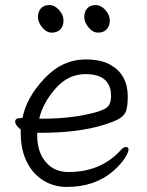

<svg xmlns="http://www.w3.org/2000/svg" viewBox="-20 -721 583 759"><path d="M155 -252Q267 -252 362 -278Q398 -289 408.5 -302Q419 -315 419 -341Q419 -428 318 -428Q249 -428 199 -370.5Q149 -313 135 -252ZM59 -254 69 -255Q84 -334 155 -410Q226 -486 319 -486Q381 -486 418 -464Q485 -425 485 -340Q485 -306 479.5 -286Q474 -266 454 -253.5Q434 -241 389 -227Q289 -196 140 -196H127V-186Q127 -121 160.5 -81Q194 -41 251 -41Q377 -41 455 -125Q468 -140 478 -140Q488 -140 488 -129.5Q488 -119 473.5 -96Q459 -73 429 -46Q356 18 244 18Q193 18 151.5 -7.5Q110 -33 86 -81Q62 -129 62 -195V-209Q40 -226 40 -240Q40 -254 59 -254ZM231 -640Q231 -618 218.5 -605Q206 -592 185 -592Q164 -592 147 -612.5Q130 -633 130 -654Q130 -675 142 -688Q154 -701 175 -701Q196 -701 213.5 -681.5Q231 -662 231 -640ZM414 -640Q414 -618 401.5 -605Q389 -592 368 -592Q347 -592 330 -612.5Q313 -633 313 -654Q313 -675 325 -688Q337 -701 358 -701Q379 -701 396.5 -681.5Q414 -662 414 -640Z"/></svg>

Font: ToneOZ-Pinyin-WenKai-Regular
Style: Regular
Weight: 400
Designer: Fontworks Inc.
Foundry: ToneOZ
Version: Version 0.240331